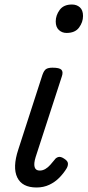

<svg xmlns="http://www.w3.org/2000/svg" viewBox="-20 -815 388 851"><path d="M142 16Q78 16 56.5 -28.5Q35 -73 61 -152L168 -483Q175 -503 184.5 -509Q194 -515 213 -515Q244 -515 252.5 -505.5Q261 -496 254 -476L138 -119Q129 -90 133.5 -74.5Q138 -59 156 -59Q169 -59 181 -66Q193 -73 203 -84.5Q213 -96 222 -107Q228 -116 238.5 -119Q249 -122 264 -112Q280 -102 281 -91.5Q282 -81 276 -70Q263 -48 243.5 -28Q224 -8 198.5 4Q173 16 142 16ZM275 -669Q255 -669 241 -682Q227 -695 227 -720Q227 -747 244.5 -771Q262 -795 299 -795Q320 -795 334 -782.5Q348 -770 348 -744Q348 -717 330.5 -693Q313 -669 275 -669Z"/></svg>

Font: Playwrite MX
Style: Regular
Weight: 400
Designer: Veronika Burian, José Scaglione
Foundry: TypeTogether
Version: Version 1.002